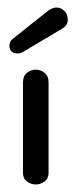

<svg xmlns="http://www.w3.org/2000/svg" viewBox="-20 -480 200 510"><path d="M75 10Q62 10 51.5 2Q41 -6 41 -21V-261Q41 -278 51.5 -286.5Q62 -295 75 -295Q88 -295 98.5 -286.5Q109 -278 109 -261V-21Q109 -6 98.5 2Q88 10 75 10ZM14 -377 106 -450Q110 -453 116.5 -456.5Q123 -460 130 -460Q142 -460 151 -451Q160 -442 160 -428Q160 -413 147 -405L41 -342Q38 -341 35.5 -339.5Q33 -338 28 -338Q5 -338 5 -359Q5 -370 14 -377Z"/></svg>

Font: Dongle
Style: Regular
Weight: 400
Designer: Yanghee Ryu
Foundry: Yanghee Ryu
Version: Version 2.000